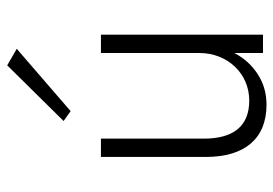

<svg xmlns="http://www.w3.org/2000/svg" viewBox="-136 -630 776 545"><g transform="rotate(-90 252.5 -358.0)"><path d="M386 -699 339 -726 181 -566 209 -546ZM374 0H426V-460H374V-180C374 -102 317 -39 239 -39C164 -39 131 -87 131 -168V-460H79V-162C79 -51 132 10 227 10C259 10 288 2 314 -15C339 -31 359 -53 374 -81Z"/></g></svg>

Font: Jost Light
Style: Regular
Weight: 300
Version: Version 3.710